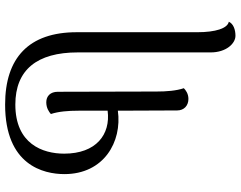

<svg xmlns="http://www.w3.org/2000/svg" viewBox="-115 -631 941 751"><g transform="rotate(-90 355.5 -255.5)"><path d="M605 46V-426C605 -613 505 -706 322 -706C85 -706 50 -556 50 -474C50 -320 176 -248 298 -265L299 -33C299 -6 318 11 344 11C365 11 379 0 386 -7C376 -36 373 -75 373 -114L372 -500C372 -529 355 -545 331 -545C308 -545 293 -534 285 -527C295 -497 298 -459 298 -419V-305C205 -293 130 -350 130 -475C130 -559 168 -666 322 -666C458 -666 526 -581 526 -422V98C526 159 561 195 591 195C615 195 638 187 646 169C620 164 605 117 605 46Z"/></g></svg>

Font: Arima Koshi
Style: Regular
Weight: 400
Designer: Joana Correia and Natanael Gama
Foundry: NDISCOVER
Version: Version 1.019;PS 001.019;hotconv 1.0.88;makeotf.lib2.5.64775